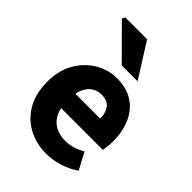

<svg xmlns="http://www.w3.org/2000/svg" viewBox="-223 -852 964 964"><g transform="rotate(45 259.0 -370.5)"><path d="M287.4 12Q216.1 12 158.9 -18.8Q101.8 -49.6 68.6 -107.6Q35.5 -165.7 35.5 -248.2Q35.5 -328.8 69.4 -386.9Q103.2 -444.9 156.9 -476.5Q210.6 -508 270.2 -508Q341.2 -508 388.1 -476.6Q435.1 -445.2 458.1 -391.3Q481.2 -337.4 481.2 -270Q481.2 -250.6 479.1 -232.6Q477.1 -214.5 474.6 -203.3H149.5L148.4 -304.7H354.6Q354.6 -344.3 335.9 -369.7Q317.2 -395.2 273.4 -395.2Q249.3 -395.2 226.1 -382.2Q203 -369.1 188 -337Q173 -305 174.2 -248.2Q175.3 -191.9 194.7 -159.9Q214.2 -127.9 244.1 -114.6Q274 -101.3 307 -101.3Q335.6 -101.3 362.4 -109.4Q389.2 -117.6 415.4 -133L463.2 -43.4Q425.8 -17.1 378.7 -2.6Q331.6 12 287.4 12ZM242.3 -570 75.8 -737.4 84.4 -753H239.4L354.7 -570Z"/></g></svg>

Font: Source Sans 3
Style: Regular
Weight: 200
Designer: Paul D. Hunt
Foundry: Adobe
Version: Version 3.046;hotconv 1.0.118;makeotfexe 2.5.65603